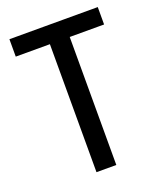

<svg xmlns="http://www.w3.org/2000/svg" viewBox="-126 -739 681 819"><g transform="rotate(-20 215.0 -330.0)"><path d="M170 0V-660H260V0ZM15 -581V-660H416V-581Z"/></g></svg>

Font: Bricolage Grotesque 72pt SemiCondensed
Style: Regular
Weight: 400
Width: 4
Designer: Mathieu Triay
Foundry: Atelier Triay
Version: Version 1.001;gftools[0.9.33.dev8+g029e19f]